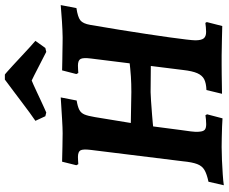

<svg xmlns="http://www.w3.org/2000/svg" viewBox="-94 -820 923 774"><g transform="rotate(-90 367.0 -432.5)"><path d="M7.7 8.8 21.9 -53.1Q52.8 -59.6 69.3 -69.3Q85.7 -78.9 93.2 -99Q100.8 -119.2 104.3 -156L150.1 -526.7Q154.1 -558.8 148.4 -569.1Q142.6 -579.3 121.5 -579.3Q116.5 -579.3 107.9 -578.8Q99.3 -578.3 92.7 -577.8L88.4 -585.7L102.7 -643.2Q128.6 -642.6 162.7 -641.8Q196.9 -641 217.7 -641Q237.4 -641 275.1 -643.3Q312.9 -645.6 361.8 -648.7L349.3 -584.5Q324.9 -580.5 312 -573.9Q299.2 -567.3 293.1 -553.2Q287.1 -539 282.4 -510.5L248.5 -303.8L230.4 -165.3Q227.8 -145.5 224.8 -124.4Q221.9 -103.4 223.6 -90.4Q224.7 -74.1 231.3 -68.2Q237.9 -62.3 254.1 -62.3Q263.3 -62.3 273.5 -63.3Q283.8 -64.3 290 -65.3Q290.9 -63.8 292 -61.9Q293.2 -60 293.7 -58.6L277.4 3.5Q265.7 2.5 243.9 1.7Q222 1 199.3 0.5Q176.5 0 162 0Q138.9 0 108.7 1.3Q78.5 2.6 51.2 4.5Q24 6.3 7.7 8.8ZM226.9 -274.3 244.2 -366.4Q279.2 -365.9 314 -365.2Q348.9 -364.5 383.4 -364Q417.5 -364 445.5 -365.8Q473.4 -367.7 515 -372.4L501.7 -285.4L382.9 -286.4Q374.2 -286.4 348.8 -284.7Q323.3 -282.9 290.8 -280.4Q258.3 -277.9 226.9 -274.3ZM649.6 2.5Q630 2 598.3 1.2Q566.6 0.5 530.6 0H491.5Q474.4 0 452 0.3Q429.5 0.5 408.8 1Q388.1 1.5 376.4 1.5L391.6 -61.3Q419 -62.3 434.9 -70.3Q450.7 -78.4 459.5 -98.4Q468.2 -118.5 472.3 -154.9L518.6 -526.7Q522.6 -557.8 516.9 -568.6Q511.2 -579.3 490.1 -579.3Q484.1 -579.3 475.5 -578.8Q466.9 -578.3 460.2 -577.8L456 -585.7L470.8 -643.2Q470.8 -643.2 481.8 -642.9Q492.8 -642.6 509.8 -642.3Q526.8 -642.1 545.6 -641.8Q564.5 -641.5 580.2 -641.2Q596 -641 604 -641Q632.4 -641.4 667.8 -643.7Q703.3 -646.1 734 -648.7L721.9 -585.4Q685.4 -580 672.3 -569.4Q659.2 -558.8 654.2 -529.8Q643.8 -470 634.6 -412.5Q625.4 -355.1 617.6 -303.8Q609.8 -252.6 604.1 -211.4Q598.4 -170.2 595.2 -142.8Q592 -115.5 592 -106.1Q592 -82.1 599.8 -72.3Q607.6 -62.6 625.8 -62.6Q634.5 -62.6 644.5 -63.6Q654.6 -64.6 662.1 -65.6Q663 -63.7 664.2 -62.3Q665.4 -60.9 665.3 -59ZM267.4 -750.8Q279.5 -758.9 299.9 -773.7Q320.4 -788.5 343.2 -806Q366.1 -823.4 386.7 -838.8Q407.4 -854.2 420.5 -864Q433.7 -873.9 433.7 -873.9H453.6Q453.6 -874.8 464.3 -865.4Q474.9 -856 492 -840.4Q509.1 -824.8 527.8 -807.1Q546.5 -789.4 563.2 -774.4Q579.9 -759.3 589.8 -750.8L561.1 -710.7L545.4 -707Q538.6 -710.2 521.9 -719.1Q505.1 -727.9 485.6 -737.7Q466.1 -747.5 450.5 -755.7Q434.9 -763.9 429.9 -765.7Q425.9 -764.4 413.6 -758.8Q401.3 -753.2 385.1 -745.7Q368.8 -738.2 351.6 -730Q334.5 -721.8 320.8 -715.8Q307.2 -709.7 300.9 -707L286 -710.7Z"/></g></svg>

Font: Alegreya
Style: Italic
Weight: 400
Italic angle: -7°
Designer: Juan Pablo del Peral
Foundry: Huerta Tipografica
Version: Version 2.009